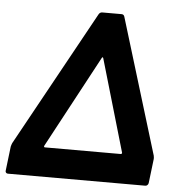

<svg xmlns="http://www.w3.org/2000/svg" viewBox="-51 -748 735 796"><g transform="rotate(5 316.5 -350.0)"><path d="M18 -128 328 -691Q333 -700 343 -700H423Q432 -700 435 -691L607 -127Q609 -116 608 -112L596 -12Q595 -7 591.5 -3.5Q588 0 583 0H11Q6 0 3 -3.5Q0 -7 1 -12L13 -113Q15 -121 18 -128ZM475 -128 363 -512Q360 -518 357 -512L151 -128Q150 -126 151 -124Q152 -122 154 -122H470Q475 -122 475 -128Z"/></g></svg>

Font: Barlow
Style: Bold Italic
Weight: 700
Italic angle: -7°
Designer: Jeremy Tribby
Foundry: Tribby Type
Version: Version 1.422